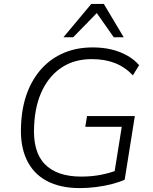

<svg xmlns="http://www.w3.org/2000/svg" viewBox="-20 -956 785 984"><path d="M389 8Q288 8 218.5 -29.5Q149 -67 115.5 -140Q82 -213 88 -316Q92 -408 119.5 -481Q147 -554 195 -606Q243 -658 308.5 -685.5Q374 -713 455 -713Q507 -713 551 -702.5Q595 -692 631.5 -671.5Q668 -651 693 -622L661 -570Q620 -613 568.5 -633Q517 -653 450 -653Q363 -653 299 -612Q235 -571 197.5 -495Q160 -419 155 -313Q147 -180 209 -115.5Q271 -51 396 -51Q452 -51 499 -60.5Q546 -70 587 -86L562 -44L604 -306H417L426 -361H671L619 -35Q593 -23 554.5 -13Q516 -3 473.5 2.5Q431 8 389 8ZM305 -765 448 -936H512L614 -765H563L476 -889L355 -765Z"/></svg>

Font: Nunito Sans 10pt Light
Style: Italic
Weight: 300
Italic angle: -9°
Designer: Vernon Adams
Foundry: Vernon Adams
Version: Version 3.101;gftools[0.9.27]